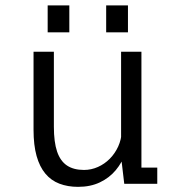

<svg xmlns="http://www.w3.org/2000/svg" viewBox="-20 -696 690 727"><path d="M275.5 11.5Q236.5 11.5 205 -0.5Q173.5 -12.5 151.8 -38.5Q130 -64.5 118.5 -105.5Q107 -146.5 107 -204.5V-500H184V-216Q184 -158 196.2 -122Q208.5 -86 233.8 -69.2Q259 -52.5 298 -52.5Q325.5 -52.5 350.8 -63.8Q376 -75 395.8 -95Q415.5 -115 427.5 -141.2Q439.5 -167.5 441 -198L467.5 -192Q467.5 -153 455 -116.8Q442.5 -80.5 418.2 -51.5Q394 -22.5 358.2 -5.5Q322.5 11.5 275.5 11.5ZM450.5 0 438.5 -101.5V-500H515.5V-40.5L497.5 -61.5H575.5V0ZM160.5 -675.5H242.5V-573.5H160.5ZM382 -675.5H464.5V-573.5H382Z"/></svg>

Font: Trispace Thin Light
Style: Regular
Weight: 300
Version: Version 1.210